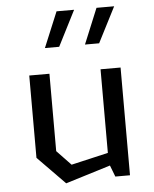

<svg xmlns="http://www.w3.org/2000/svg" viewBox="-56 -853 732 912"><g transform="rotate(-5 310.0 -397.0)"><path d="M188.5 -144.7 255.8 -74.2 490.7 -128.5V-71L222.5 11.7L92.3 -121.2V-513.7H188.5ZM527.7 0H457.8L432.2 -66.5V-513.7H527.7ZM438.5 -806.2H522.7L436.3 -637.2H368.8ZM248 -806.2H331.7L245.8 -637.2H177.8Z"/></g></svg>

Font: Monaspace Krypton Var ExLight
Style: Regular
Weight: 200
Designer: Riley Cran and the Lettermatic Team
Version: Version 1.200 (Monaspace Krypton Var)